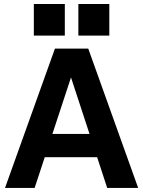

<svg xmlns="http://www.w3.org/2000/svg" viewBox="-20 -943 716 960"><path d="M526.6 -765.1V-922.9H371.8V-765.1ZM304.1 -765.1V-922.9H149.2V-765.1ZM254.7 -700.1 5 -3.2H153.1L203.8 -157.1H465.6L516 -3.2H670.9L421.2 -700.1ZM242 -273.3 335 -555.8 427.6 -273.3Z"/></svg>

Font: Diatome
Style: Bold
Weight: 700
Designer: 15.100.17
Foundry: 15.100.17
Version: Version 1.004;Fontself Maker 3.5.8